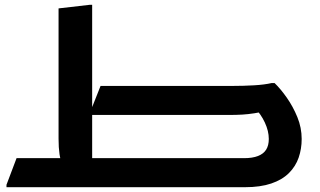

<svg xmlns="http://www.w3.org/2000/svg" viewBox="-20 -780 1333 800"><path d="M334 -121H997Q1032 -121 1055 -130Q1078 -139 1089 -156.5Q1100 -174 1100 -201Q1100 -234 1083.5 -269.5Q1067 -305 1040 -332L1102 -320Q1065 -312 1039.5 -308Q1014 -304 989.5 -302.5Q965 -301 932 -301H351L399 -422H950Q994 -422 1038 -424.5Q1082 -427 1112 -434H1124Q1149 -410 1175 -373Q1201 -336 1219 -292Q1237 -248 1237 -201Q1237 -160 1224.5 -123.5Q1212 -87 1184 -59Q1156 -31 1110.5 -15.5Q1065 0 1001 0H334ZM7 0V-10L49 -121H289L241 -97Q232 -110 228 -137.5Q224 -165 224 -202V-745L354 -760H364V-61L306 -121H502V-20L482 0Z"/></svg>

Font: Kufam SemiBold
Style: Italic
Weight: 600
Italic angle: -11°
Designer: Artur Schmal
Foundry: Original Type
Version: Version 1.301; ttfautohint (v1.8.3)